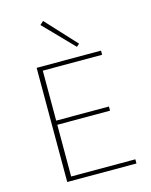

<svg xmlns="http://www.w3.org/2000/svg" viewBox="-131 -985 842 1069"><g transform="rotate(-15 290.0 -450.5)"><path d="M520 -24V0H121V-658H492V-634H150V-346H454V-322H150V-24ZM203 -883 223 -901 384 -727 368 -713Z"/></g></svg>

Font: Ysabeau Extralight
Style: Regular
Weight: 200
Designer: Christian Thalmann (Catharsis Fonts)
Version: Version 0.003